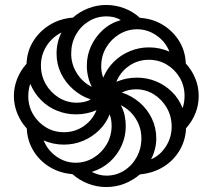

<svg xmlns="http://www.w3.org/2000/svg" viewBox="-20 -744 857 774"><path d="M408 10Q371 10 335.5 -3.5Q300 -17 272 -42Q221 -46 180 -71Q139 -96 114.5 -136.5Q90 -177 88 -226Q64 -252 50 -286Q36 -320 36 -357Q36 -392 49 -425.5Q62 -459 87 -487Q89 -537 113.5 -577Q138 -617 179.5 -643Q221 -669 274 -673Q301 -697 336 -710.5Q371 -724 408 -724Q446 -724 481.5 -710.5Q517 -697 544 -672Q595 -669 636 -644Q677 -619 702 -579Q727 -539 729 -488Q753 -462 767 -428.5Q781 -395 781 -357Q781 -321 768 -288Q755 -255 730 -227Q728 -178 703.5 -137Q679 -96 638 -71Q597 -46 544 -41Q516 -17 481.5 -3.5Q447 10 408 10ZM589 -102Q624 -116 648 -152.5Q672 -189 672 -234Q672 -275 652.5 -309Q633 -343 600.5 -363.5Q568 -384 528 -384Q514 -384 499.5 -381Q485 -378 471 -371Q511 -358 542.5 -331Q574 -304 592 -266.5Q610 -229 610 -186Q610 -164 604.5 -142.5Q599 -121 589 -102ZM409 -36Q448 -36 480 -56Q512 -76 531 -110.5Q550 -145 550 -186Q550 -230 527 -266Q504 -302 467 -320Q478 -300 482.5 -278.5Q487 -257 487 -235Q487 -194 470 -156.5Q453 -119 422.5 -91.5Q392 -64 350 -51Q364 -44 378.5 -40Q393 -36 409 -36ZM716 -308Q720 -319 722 -332Q724 -345 724 -357Q724 -398 704.5 -431Q685 -464 652.5 -483.5Q620 -503 580 -503Q536 -503 500.5 -478.5Q465 -454 449 -414Q487 -431 532 -431Q572 -431 608 -416.5Q644 -402 672.5 -374.5Q701 -347 716 -308ZM285 -88Q324 -88 357 -108Q390 -128 410 -162Q430 -196 430 -238Q430 -249 428 -261Q426 -273 422 -283Q408 -247 380 -219.5Q352 -192 315.5 -176.5Q279 -161 237 -161Q215 -161 194.5 -165.5Q174 -170 156 -178Q172 -138 207.5 -113Q243 -88 285 -88ZM396 -431Q411 -467 438.5 -494.5Q466 -522 503 -537.5Q540 -553 581 -553Q603 -553 623.5 -548.5Q644 -544 663 -536Q647 -576 611 -601Q575 -626 533 -626Q494 -626 461 -606Q428 -586 408 -552.5Q388 -519 388 -476Q388 -465 390 -453.5Q392 -442 396 -431ZM238 -211Q282 -211 317.5 -235.5Q353 -260 369 -300Q331 -283 286 -283Q247 -283 210.5 -297.5Q174 -312 146 -340Q118 -368 102 -406Q98 -395 96 -382Q94 -369 94 -357Q94 -316 113.5 -283Q133 -250 165.5 -230.5Q198 -211 238 -211ZM350 -394Q340 -414 335 -435.5Q330 -457 330 -479Q330 -521 347 -558Q364 -595 394.5 -623Q425 -651 467 -663Q454 -671 439.5 -674.5Q425 -678 409 -678Q370 -678 337.5 -658Q305 -638 286 -604Q267 -570 267 -528Q267 -485 290 -448.5Q313 -412 350 -394ZM290 -330Q304 -330 318.5 -333Q333 -336 346 -343Q307 -356 275.5 -383.5Q244 -411 226 -448Q208 -485 208 -528Q208 -551 213 -572.5Q218 -594 228 -613Q190 -594 167.5 -558.5Q145 -523 145 -480Q145 -439 164.5 -405Q184 -371 217 -350.5Q250 -330 290 -330Z"/></svg>

Font: Noto Sans Armenian
Style: Regular
Weight: 400
Designer: Monotype Design Team
Foundry: Monotype Imaging Inc.
Version: Version 2.007